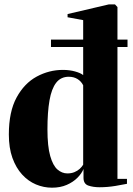

<svg xmlns="http://www.w3.org/2000/svg" viewBox="-20 -837 600 868"><path d="M215 11.5Q177.5 11.5 142.5 -3.2Q107.5 -18 80 -48Q52.5 -78 36.2 -123Q20 -168 20 -229Q20 -332 55 -396.2Q90 -460.5 146 -490.8Q202 -521 264.5 -521Q294 -521 319.2 -514Q344.5 -507 356 -497.5V-746L285.5 -759V-773.5L471.5 -817H500L511 -805V-28.5H554V-6Q538 -2.5 502 3.5Q466 9.5 430.5 9.5Q401.5 9.5 379.5 2Q357.5 -5.5 357.5 -33.5V-73Q349.5 -53 330.2 -33.5Q311 -14 281.8 -1.2Q252.5 11.5 215 11.5ZM284.5 -53Q302.5 -53 316.5 -58.8Q330.5 -64.5 340.5 -73.8Q350.5 -83 356 -92.5V-451.5Q347 -469.5 330.2 -479.8Q313.5 -490 291 -490Q255 -490 234 -463Q213 -436 203.8 -383.2Q194.5 -330.5 194.5 -252.5Q194.5 -175.5 207 -131.8Q219.5 -88 240 -70.5Q260.5 -53 284.5 -53ZM210.5 -658H556.5V-624.5H210.5Z"/></svg>

Font: Merriweather 144pt ExtraBold
Style: Regular
Weight: 800
Version: Version 2.100